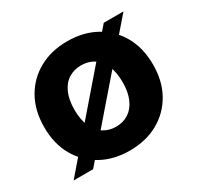

<svg xmlns="http://www.w3.org/2000/svg" viewBox="-124 -680 858 836"><g transform="rotate(-30 305.5 -262.5)"><path d="M305 12Q225 12 163.5 -22Q102 -56 67 -117.5Q32 -179 32 -262Q32 -346 67 -407.5Q102 -469 163.5 -503Q225 -537 305 -537Q386 -537 447.5 -503Q509 -469 544 -407.5Q579 -346 579 -262Q579 -179 544 -117.5Q509 -56 447.5 -22Q386 12 305 12ZM305 -108Q341 -108 368 -125.5Q395 -143 410.5 -177.5Q426 -212 426 -262Q426 -313 410.5 -347.5Q395 -382 368 -399Q341 -416 305 -416Q270 -416 242.5 -399Q215 -382 199.5 -347.5Q184 -313 184 -262Q184 -212 199.5 -177.5Q215 -143 242.5 -125.5Q270 -108 305 -108ZM125 2H27L484 -527H583Z"/></g></svg>

Font: TikTok Sans 24pt
Style: Bold
Weight: 700
Version: Version 4.000